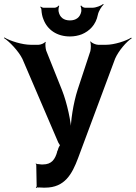

<svg xmlns="http://www.w3.org/2000/svg" viewBox="-57 -937 685 969"><path d="M161 10H171C270 10 307 -59 337 -139L524 -641C541 -680 581 -727 608 -744L605 -747C579 -730 519 -711 479 -711H438C427 -711 405 -720 401 -728L398 -726C403 -718 402 -691 399 -679L335 -485C313 -417 298 -321 300 -267H304C302 -321 282 -416 256 -482L176 -682C173 -692 170 -717 174 -724L171 -726C168 -719 148 -711 138 -711H98C56 -711 -6 -730 -35 -748L-37 -745C-9 -727 36 -680 56 -640L237 -218C239 -214 246 -202 249 -202L248 -206C245 -206 240 -193 238 -190L234 -177C234 -177 235 -175 235 -176H231L232 -172C221 -133 204 -107 159 -107H152C146 -108 140 -108 134 -109H129C127 -109 126 -112 125 -113L123 -110C124 -109 126 -107 126 -105L128 3C128 5 125 8 124 9L127 12C128 11 130 8 132 9H134L135 7L137 11L139 9C146 9 154 10 161 10ZM296 -834C265 -834 245 -849 239 -878C237 -886 239 -902 242 -907L239 -909C236 -904 226 -898 219 -898H162C158 -898 151 -902 148 -904L146 -901C149 -899 152 -893 152 -888C153 -871 156 -854 162 -840C182 -786 231 -753 296 -753C318 -753 338 -757 356 -764C394 -780 427 -811 437 -863C441 -882 456 -905 466 -914L464 -917C453 -908 427 -898 410 -898H372C365 -898 356 -904 353 -909L349 -907C352 -902 355 -886 353 -878C347 -849 326 -834 296 -834Z"/></svg>

Font: Asimov
Style: EdgeNar
Weight: 500
Designer: Google
Version: Version 2.000980: 2014